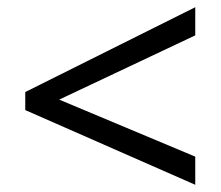

<svg xmlns="http://www.w3.org/2000/svg" viewBox="-20 -628 612 532"><path d="M521 -116 50 -323V-373L521 -608V-530L144 -352L521 -194Z"/></svg>

Font: Noto Sans Hebrew
Style: Regular
Weight: 400
Designer: Monotype Design Team
Foundry: Monotype Imaging Inc.
Version: Version 2.003;January 10, 2023;FontCreator 14.0.0.2877 64-bi